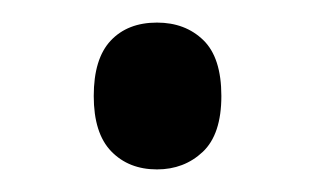

<svg xmlns="http://www.w3.org/2000/svg" viewBox="-20 -438 279 170"><path d="M63 -353Q63 -386 78 -402Q93 -418 119 -418Q144 -418 160 -402.5Q176 -387 176 -353Q176 -319 159.5 -303.5Q143 -288 119 -288Q94 -288 78.5 -304Q63 -320 63 -353Z"/></svg>

Font: Noto Sans Devanagari Condensed
Style: Regular
Weight: 400
Width: 3
Designer: Jelle Bosma - Monotype Design Team
Foundry: Monotype Imaging Inc.
Version: Version 2.004; ttfautohint (v1.8.4.7-5d5b)